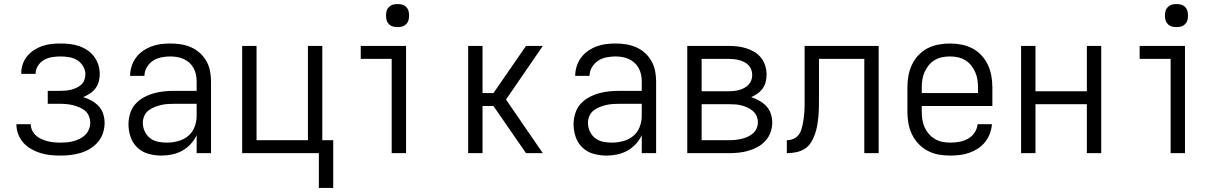

<svg xmlns="http://www.w3.org/2000/svg" viewBox="-20 -757 6090 949"><path d="M279 12Q254 12 229 9.5Q204 7 180 -0.5Q156 -8 134 -20.5Q112 -33 95.5 -51.5Q79 -70 70 -94Q61 -118 61 -143H132Q132 -127 139 -112.5Q146 -98 158 -87Q170 -76 185 -69.5Q200 -63 215.5 -59Q231 -55 247 -53.5Q263 -52 279 -52Q295 -52 311.5 -53.5Q328 -55 344 -59.5Q360 -64 375 -71.5Q390 -79 402 -91Q414 -103 420 -118.5Q426 -134 426 -151Q426 -167 419.5 -183Q413 -199 400.5 -209.5Q388 -220 372.5 -226.5Q357 -233 341 -237Q325 -241 308.5 -242.5Q292 -244 275 -244H216V-308H275Q289 -308 303 -309Q317 -310 331 -313.5Q345 -317 358 -323Q371 -329 381.5 -338.5Q392 -348 397 -362Q402 -376 402 -390Q402 -411 390.5 -430Q379 -449 361 -460Q343 -471 321.5 -474.5Q300 -478 279 -478Q258 -478 237 -474.5Q216 -471 198 -461Q180 -451 168 -432.5Q156 -414 156 -394V-392H85V-395Q85 -418 92.5 -440Q100 -462 114.5 -479.5Q129 -497 148 -509.5Q167 -522 189 -529.5Q211 -537 233.5 -539.5Q256 -542 279 -542Q302 -542 325 -539.5Q348 -537 370 -529.5Q392 -522 411.5 -509Q431 -496 445 -477.5Q459 -459 466 -436.5Q473 -414 473 -391Q473 -372 468 -353.5Q463 -335 451.5 -320Q440 -305 424 -294.5Q408 -284 391 -277Q412 -271 432 -260Q452 -249 467.5 -232.5Q483 -216 490 -194Q497 -172 497 -150Q497 -124 489 -99.5Q481 -75 464.5 -55.5Q448 -36 426 -22.5Q404 -9 379.5 -1.5Q355 6 329.5 9Q304 12 279 12Z M778 12Q746 12 714.5 3.5Q683 -5 659.5 -27Q636 -49 625.5 -80Q615 -111 615 -143Q615 -169 623 -195.5Q631 -222 648.5 -242Q666 -262 689.5 -275Q713 -288 739 -295.5Q765 -303 791.5 -305.5Q818 -308 845 -308H952V-355Q952 -372 948.5 -388.5Q945 -405 937 -420Q929 -435 916.5 -446.5Q904 -458 888.5 -465Q873 -472 856 -475Q839 -478 822 -478Q800 -478 777.5 -473.5Q755 -469 736.5 -457Q718 -445 706 -425Q694 -405 694 -382H623Q623 -406 630.5 -429.5Q638 -453 652 -472Q666 -491 686 -505Q706 -519 728.5 -527.5Q751 -536 774.5 -539Q798 -542 822 -542Q848 -542 874 -538Q900 -534 924 -523.5Q948 -513 967.5 -495.5Q987 -478 1000 -455Q1013 -432 1018 -406.5Q1023 -381 1023 -355V0H952V-89Q941 -65 922.5 -45Q904 -25 880.5 -12Q857 1 830.5 6.5Q804 12 778 12ZM804 -52Q832 -52 860 -59.5Q888 -67 909.5 -84.5Q931 -102 941.5 -129Q952 -156 952 -184V-244H845Q828 -244 810.5 -243Q793 -242 776 -238Q759 -234 743 -227.5Q727 -221 713.5 -210.5Q700 -200 693 -183.5Q686 -167 686 -150Q686 -128 695.5 -107.5Q705 -87 722 -74Q739 -61 760.5 -56.5Q782 -52 804 -52Z M1556 172V0H1177V-530H1248V-64H1502V-530H1573V-64H1627V172Z M1916 0V-466H1763V-530H1987V0ZM1945 -623Q1933 -623 1922 -626Q1911 -629 1902.5 -637.5Q1894 -646 1891 -657Q1888 -668 1888 -680Q1888 -692 1891 -703Q1894 -714 1902.5 -722.5Q1911 -731 1922 -734Q1933 -737 1945 -737Q1957 -737 1968 -734Q1979 -731 1987.5 -722.5Q1996 -714 1999 -703Q2002 -692 2002 -680Q2002 -668 1999 -657Q1996 -646 1987.5 -637.5Q1979 -629 1968 -626Q1957 -623 1945 -623Z M2294 0V-530H2365V-297H2419L2580 -530H2663L2481 -265L2663 0H2580L2419 -233H2365V0Z M2978 12Q2946 12 2914.5 3.5Q2883 -5 2859.5 -27Q2836 -49 2825.5 -80Q2815 -111 2815 -143Q2815 -169 2823 -195.5Q2831 -222 2848.5 -242Q2866 -262 2889.5 -275Q2913 -288 2939 -295.5Q2965 -303 2991.5 -305.5Q3018 -308 3045 -308H3152V-355Q3152 -372 3148.5 -388.5Q3145 -405 3137 -420Q3129 -435 3116.5 -446.5Q3104 -458 3088.5 -465Q3073 -472 3056 -475Q3039 -478 3022 -478Q3000 -478 2977.5 -473.5Q2955 -469 2936.5 -457Q2918 -445 2906 -425Q2894 -405 2894 -382H2823Q2823 -406 2830.5 -429.5Q2838 -453 2852 -472Q2866 -491 2886 -505Q2906 -519 2928.5 -527.5Q2951 -536 2974.5 -539Q2998 -542 3022 -542Q3048 -542 3074 -538Q3100 -534 3124 -523.5Q3148 -513 3167.5 -495.5Q3187 -478 3200 -455Q3213 -432 3218 -406.5Q3223 -381 3223 -355V0H3152V-89Q3141 -65 3122.5 -45Q3104 -25 3080.5 -12Q3057 1 3030.5 6.5Q3004 12 2978 12ZM3004 -52Q3032 -52 3060 -59.5Q3088 -67 3109.5 -84.5Q3131 -102 3141.5 -129Q3152 -156 3152 -184V-244H3045Q3028 -244 3010.5 -243Q2993 -242 2976 -238Q2959 -234 2943 -227.5Q2927 -221 2913.5 -210.5Q2900 -200 2893 -183.5Q2886 -167 2886 -150Q2886 -128 2895.5 -107.5Q2905 -87 2922 -74Q2939 -61 2960.5 -56.5Q2982 -52 3004 -52Z M3377 0V-530H3582Q3604 -530 3626 -527.5Q3648 -525 3669.5 -518Q3691 -511 3710 -499.5Q3729 -488 3742.5 -470.5Q3756 -453 3762.5 -431.5Q3769 -410 3769 -388Q3769 -370 3764.5 -352Q3760 -334 3749.5 -319.5Q3739 -305 3724 -294.5Q3709 -284 3693 -277Q3714 -270 3733.5 -259Q3753 -248 3768 -232Q3783 -216 3790 -194.5Q3797 -173 3797 -151Q3797 -127 3788.5 -103Q3780 -79 3763.5 -61Q3747 -43 3725.5 -31Q3704 -19 3680 -12Q3656 -5 3631.5 -2.5Q3607 0 3582 0ZM3448 -306H3582Q3596 -306 3609 -307.5Q3622 -309 3634.5 -312.5Q3647 -316 3659 -322.5Q3671 -329 3680 -338.5Q3689 -348 3693.5 -360.5Q3698 -373 3698 -386Q3698 -400 3693.5 -412.5Q3689 -425 3680 -434.5Q3671 -444 3659 -450Q3647 -456 3634.5 -459.5Q3622 -463 3608.5 -464.5Q3595 -466 3582 -466H3448ZM3448 -64H3582Q3598 -64 3613.5 -65.5Q3629 -67 3644.5 -70.5Q3660 -74 3674.5 -80.5Q3689 -87 3701 -97Q3713 -107 3719.5 -122Q3726 -137 3726 -153Q3726 -169 3719.5 -183.5Q3713 -198 3701 -208.5Q3689 -219 3674.5 -225.5Q3660 -232 3645 -236Q3630 -240 3614 -241Q3598 -242 3582 -242H3448Z M4252 0V-466H4028V-270Q4028 -248 4027.5 -225.5Q4027 -203 4025 -180.5Q4023 -158 4019 -135.5Q4015 -113 4007.5 -92Q4000 -71 3987.5 -51.5Q3975 -32 3956 -20.5Q3937 -9 3914.5 -4.5Q3892 0 3869 0V-64Q3885 -64 3900 -70Q3915 -76 3925 -87.5Q3935 -99 3940 -114.5Q3945 -130 3948 -145Q3951 -160 3953 -175.5Q3955 -191 3956 -207Q3957 -223 3957 -238.5Q3957 -254 3957 -270V-530H4323V0Z M4677 12Q4648 12 4619.5 7Q4591 2 4565.5 -11.5Q4540 -25 4520 -46Q4500 -67 4487.5 -93Q4475 -119 4470 -147.5Q4465 -176 4465 -205V-325Q4465 -354 4470 -382Q4475 -410 4487 -436Q4499 -462 4519 -483.5Q4539 -505 4564 -518Q4589 -531 4617.5 -536.5Q4646 -542 4675 -542Q4704 -542 4732.5 -536.5Q4761 -531 4786 -518Q4811 -505 4831 -483.5Q4851 -462 4863 -436Q4875 -410 4880 -382Q4885 -354 4885 -325V-233H4536V-205Q4536 -185 4539 -165.5Q4542 -146 4550 -128Q4558 -110 4571 -95Q4584 -80 4601 -70Q4618 -60 4637.5 -56Q4657 -52 4677 -52Q4699 -52 4721.5 -56Q4744 -60 4764 -71Q4784 -82 4797 -101.5Q4810 -121 4812 -143H4883Q4881 -119 4872.5 -96.5Q4864 -74 4849 -55Q4834 -36 4814 -23Q4794 -10 4771.5 -2Q4749 6 4725 9Q4701 12 4677 12ZM4536 -297H4814V-325Q4814 -345 4811 -364Q4808 -383 4800 -401Q4792 -419 4779.5 -434.5Q4767 -450 4750 -460Q4733 -470 4714 -474Q4695 -478 4675 -478Q4655 -478 4636 -474Q4617 -470 4600 -460Q4583 -450 4570.5 -434.5Q4558 -419 4550 -401Q4542 -383 4539 -364Q4536 -345 4536 -325Z M5027 0V-530H5098V-306H5352V-530H5423V0H5352V-242H5098V0Z M5766 0V-466H5613V-530H5837V0ZM5795 -623Q5783 -623 5772 -626Q5761 -629 5752.5 -637.5Q5744 -646 5741 -657Q5738 -668 5738 -680Q5738 -692 5741 -703Q5744 -714 5752.5 -722.5Q5761 -731 5772 -734Q5783 -737 5795 -737Q5807 -737 5818 -734Q5829 -731 5837.5 -722.5Q5846 -714 5849 -703Q5852 -692 5852 -680Q5852 -668 5849 -657Q5846 -646 5837.5 -637.5Q5829 -629 5818 -626Q5807 -623 5795 -623Z"/></svg>

Font: Lode
Style: Regular
Weight: 400
Monospace: yes
Designer: Belleve Invis
Foundry: Belleve Invis
Version: Version 29.2.0; ttfautohint (v1.8.3)